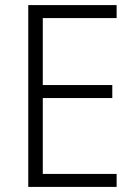

<svg xmlns="http://www.w3.org/2000/svg" viewBox="-20 -734 534 754"><path d="M438 0H91V-714H438V-663H148V-400H421V-349H148V-51H438Z"/></svg>

Font: Noto Sans Kannada SemiCondensed Light
Style: Regular
Weight: 300
Width: 4
Designer: Jelle Bosma - Monotype Design Team
Foundry: Monotype Imaging Inc.
Version: Version 2.005; ttfautohint (v1.8.4.7-5d5b)